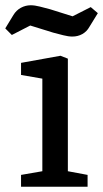

<svg xmlns="http://www.w3.org/2000/svg" viewBox="-55 -710 392 730"><path d="M25 0V-45L106 -59V-411L25 -425V-471L175 -498L203 -487V-59L278 -45V0ZM220 -571Q205 -571 185.5 -576Q166 -581 147 -586L60 -613L-10 -577L-35 -602L-4 -653Q7 -671 24.5 -680.5Q42 -690 62 -690Q77 -690 96.5 -685Q116 -680 135 -675L221 -648L290 -683L317 -660L285 -608Q275 -590 258 -580.5Q241 -571 220 -571Z"/></svg>

Font: Faustina Medium
Style: Regular
Weight: 500
Designer: Alfonso Garcia
Foundry: http://www.omnibus-type.com
Version: Version 1.200